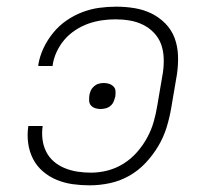

<svg xmlns="http://www.w3.org/2000/svg" viewBox="-20 -548 640 576"><path d="M249 8Q223 8 198 4.5Q173 1 150 -8.5Q127 -18 108.5 -34Q90 -50 79 -71.5Q68 -93 64.5 -118.5Q61 -144 65 -170H108Q105 -150 107.5 -130Q110 -110 118.5 -93Q127 -76 141.5 -63.5Q156 -51 174.5 -43.5Q193 -36 213 -33Q233 -30 253 -30Q278 -30 303 -36.5Q328 -43 350.5 -57Q373 -71 391 -91.5Q409 -112 421.5 -135Q434 -158 441 -182.5Q448 -207 452 -232L469 -332Q472 -354 471 -375.5Q470 -397 463 -416Q456 -435 441.5 -450Q427 -465 408.5 -474Q390 -483 369 -486.5Q348 -490 326 -490Q306 -490 285.5 -487Q265 -484 245 -477Q225 -470 206 -457.5Q187 -445 173 -428.5Q159 -412 150 -392.5Q141 -373 138 -353V-350H95V-354Q99 -379 110.5 -403.5Q122 -428 139.5 -449.5Q157 -471 179.5 -486.5Q202 -502 227 -511.5Q252 -521 277.5 -524.5Q303 -528 329 -528Q357 -528 384 -523.5Q411 -519 434.5 -507.5Q458 -496 476.5 -477Q495 -458 504 -433.5Q513 -409 514 -381.5Q515 -354 511 -326L494 -226Q489 -196 480 -166.5Q471 -137 455 -110Q439 -83 417 -59.5Q395 -36 367.5 -20.5Q340 -5 309.5 1.5Q279 8 249 8ZM281 -221Q273 -221 265.5 -223.5Q258 -226 253 -231.5Q248 -237 247.5 -245Q247 -253 248 -261Q249 -269 252.5 -276.5Q256 -284 262.5 -289.5Q269 -295 276.5 -297Q284 -299 292 -299Q300 -299 307.5 -296.5Q315 -294 320.5 -288.5Q326 -283 326.5 -275Q327 -267 326 -259Q324 -251 321 -243.5Q318 -236 311.5 -230.5Q305 -225 297 -223Q289 -221 281 -221Z"/></svg>

Font: Iosevka Aile XLt Obl
Style: Regular
Weight: 200
Italic angle: -9°
Designer: Belleve Invis
Foundry: Belleve Invis
Version: Version 31.1.0; ttfautohint (v1.8.4)